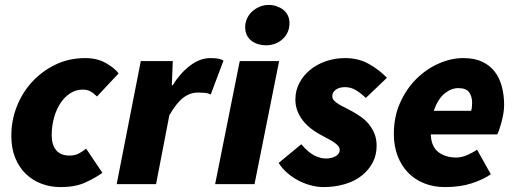

<svg xmlns="http://www.w3.org/2000/svg" viewBox="-20 -748 2096 780"><path d="M226 12Q184 12 147.5 -2Q111 -16 84 -42.5Q57 -69 41.5 -107.5Q26 -146 26 -196Q26 -259 48.5 -316Q71 -373 111.5 -416.5Q152 -460 206.5 -486Q261 -512 326 -512Q374 -512 409 -492.5Q444 -473 462 -450L374 -356Q360 -370 347 -377Q334 -384 316 -384Q289 -384 266 -369.5Q243 -355 226 -329.5Q209 -304 199.5 -270Q190 -236 190 -198Q190 -160 208 -138Q226 -116 262 -116Q285 -116 300.5 -124.5Q316 -133 330 -144L396 -46Q367 -25 326.5 -6.5Q286 12 226 12Z M454 0 552 -500H682L678 -402H682Q711 -450 751.5 -481Q792 -512 834 -512Q855 -512 867.5 -509.5Q880 -507 888 -502L836 -364Q825 -370 810.5 -371Q796 -372 784 -372Q752 -372 724.5 -351Q697 -330 668 -280L614 0Z M854 0 954 -500H1114L1014 0ZM1060 -564Q1044 -564 1029 -568.5Q1014 -573 1002 -582Q990 -591 983 -605Q976 -619 976 -638Q976 -656 983.5 -672.5Q991 -689 1004 -701Q1017 -713 1034.5 -720.5Q1052 -728 1072 -728Q1088 -728 1103 -723Q1118 -718 1130 -709Q1142 -700 1149 -686Q1156 -672 1156 -654Q1156 -615 1128.5 -589.5Q1101 -564 1060 -564Z M1294 12Q1272 12 1247 6Q1222 0 1197.5 -12Q1173 -24 1150.5 -42.5Q1128 -61 1112 -86L1204 -162Q1231 -130 1256 -117Q1281 -104 1304 -104Q1327 -104 1343.5 -113.5Q1360 -123 1360 -138Q1360 -148 1354 -155Q1348 -162 1337.5 -169.5Q1327 -177 1311 -185Q1295 -193 1276 -204Q1258 -214 1240.5 -228Q1223 -242 1209.5 -259.5Q1196 -277 1188 -298Q1180 -319 1180 -344Q1180 -380 1196 -410.5Q1212 -441 1239 -463.5Q1266 -486 1303 -499Q1340 -512 1382 -512Q1436 -512 1478 -488.5Q1520 -465 1552 -432L1466 -350Q1448 -368 1427 -381Q1406 -394 1382 -394Q1358 -394 1344 -383.5Q1330 -373 1330 -358Q1330 -347 1337 -339.5Q1344 -332 1355.5 -325Q1367 -318 1381.5 -311Q1396 -304 1410 -296Q1428 -286 1446 -273.5Q1464 -261 1478 -244Q1492 -227 1501 -205.5Q1510 -184 1510 -156Q1510 -118 1494 -87.5Q1478 -57 1449.5 -34.5Q1421 -12 1381 0Q1341 12 1294 12Z M1580 -204Q1580 -273 1605 -329.5Q1630 -386 1670.5 -426.5Q1711 -467 1761.5 -489.5Q1812 -512 1862 -512Q1908 -512 1939.5 -497Q1971 -482 1990.5 -456Q2010 -430 2019 -395.5Q2028 -361 2028 -322Q2028 -303 2024.5 -284Q2021 -265 2016.5 -248.5Q2012 -232 2007.5 -219.5Q2003 -207 2000 -202H1730Q1732 -152 1761 -130Q1790 -108 1834 -108Q1855 -108 1878 -118Q1901 -128 1918 -140L1974 -40Q1944 -19 1897 -3.5Q1850 12 1788 12Q1742 12 1704 -3Q1666 -18 1638.5 -46Q1611 -74 1595.5 -114Q1580 -154 1580 -204ZM1742 -298H1894Q1896 -304 1897 -312.5Q1898 -321 1898 -330Q1898 -356 1886 -373Q1874 -390 1842 -390Q1813 -390 1786 -368Q1759 -346 1742 -298Z"/></svg>

Font: TypoPRO Source Sans Pro
Style: Italic
Weight: 900
Italic angle: -11°
Designer: Paul D. Hunt
Foundry: Adobe Systems Incorporated
Version: Version 1.075;PS 2.000;hotconv 1.0.86;makeotf.lib2.5.63406